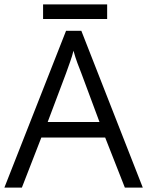

<svg xmlns="http://www.w3.org/2000/svg" viewBox="-20 -858 673 878"><path d="M551 0H633L352 -717H282L0 0H80L169 -229H461ZM435 -300H198L282 -523C295 -561 309 -595 316 -626C327 -585 341 -551 352 -523ZM177 -838V-771H470V-838Z"/></svg>

Font: Frost Regular
Style: Regular
Weight: 400
Designer: Lee Frost
Foundry: Lee Frost for Ice Communication Norge AS
Version: Version 2.011;hotconv 1.0.107;makeotfexe 2.5.65593